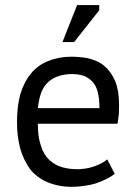

<svg xmlns="http://www.w3.org/2000/svg" viewBox="-20 -722 536 755"><path d="M402.3 -95.7Q393.6 -87.9 380.9 -81.1Q368.2 -74.2 352.5 -68.4Q335.9 -62.5 318.4 -59.6Q301.8 -56.6 285.2 -56.6Q263.7 -56.6 246.1 -59.6Q227.5 -62.5 212.9 -68.4Q198.2 -74.2 186.5 -83Q173.8 -91.8 165 -102.5Q155.3 -114.3 148.4 -128.9Q142.6 -142.6 137.7 -159.2Q132.8 -175.8 130.9 -195.3Q128.9 -213.9 128.9 -235.4Q233.4 -235.4 442.4 -235.4Q445.3 -254.9 447.3 -272.5Q448.2 -290 448.2 -306.6Q448.2 -336.9 444.3 -362.3Q439.5 -387.7 431.6 -406.2Q422.9 -424.8 412.1 -439.5Q402.3 -453.1 388.7 -463.9Q376 -474.6 360.4 -481.4Q344.7 -488.3 329.1 -492.2Q312.5 -496.1 295.9 -497.1Q278.3 -499 261.7 -499Q210.9 -499 170.9 -482.4Q129.9 -466.8 102.5 -433.6Q75.2 -401.4 60.5 -353.5Q46.9 -305.7 46.9 -243.2Q46.9 -213.9 49.8 -187.5Q53.7 -161.1 59.6 -137.7Q66.4 -114.3 76.2 -93.8Q85.9 -74.2 98.6 -56.6Q111.3 -40 128.9 -27.3Q145.5 -14.6 166 -5.9Q186.5 2.9 210.9 7.8Q234.4 12.7 262.7 12.7Q287.1 12.7 311.5 8.8Q335.9 5.9 357.4 -1Q379.9 -8.8 397.5 -17.6Q416 -26.4 430.7 -38.1Q430.7 -39.1 430.7 -40Q430.7 -40 429.7 -41Q429.7 -41 429.7 -42Q429.7 -42 428.7 -43Q428.7 -43.9 427.7 -44.9Q427.7 -44.9 427.7 -45.9Q427.7 -45.9 426.8 -46.9Q426.8 -46.9 426.8 -47.9Q426.8 -47.9 425.8 -48.8Q425.8 -48.8 425.8 -49.8Q425.8 -49.8 424.8 -49.8Q424.8 -49.8 424.8 -50.8Q424.8 -50.8 423.8 -51.8Q423.8 -51.8 422.9 -53.7Q422.9 -53.7 422.9 -54.7Q422.9 -54.7 422.9 -55.7Q422.9 -55.7 421.9 -55.7Q421.9 -55.7 421.9 -56.6Q421.9 -56.6 420.9 -57.6Q420.9 -57.6 420.9 -58.6Q420.9 -58.6 420.9 -59.6Q420.9 -59.6 419.9 -59.6Q419.9 -59.6 418.9 -61.5Q418.9 -61.5 418.9 -62.5Q418.9 -62.5 418.9 -62.5Q418.9 -62.5 418 -63.5Q418 -63.5 418 -64.5Q418 -64.5 417 -65.4Q417 -65.4 417 -65.4Q417 -66.4 416 -67.4Q416 -67.4 416 -67.4Q416 -67.4 415 -69.3Q415 -69.3 415 -69.3Q415 -69.3 414.1 -71.3Q414.1 -71.3 414.1 -71.3Q414.1 -71.3 414.1 -72.3Q414.1 -72.3 413.1 -73.2Q413.1 -73.2 413.1 -73.2Q413.1 -73.2 413.1 -74.2Q413.1 -74.2 412.1 -75.2Q412.1 -75.2 412.1 -76.2Q412.1 -76.2 412.1 -76.2Q412.1 -77.1 411.1 -78.1Q411.1 -78.1 410.2 -79.1Q410.2 -80.1 409.2 -81.1Q409.2 -81.1 408.2 -82Q408.2 -82 408.2 -83Q408.2 -83 407.2 -84Q407.2 -84 407.2 -85Q407.2 -85 406.2 -85.9Q406.2 -85.9 406.2 -86.9Q406.2 -86.9 405.3 -87.9Q405.3 -87.9 405.3 -88.9Q405.3 -89.8 404.3 -90.8Q404.3 -90.8 403.3 -91.8Q403.3 -91.8 403.3 -92.8Q403.3 -92.8 402.3 -93.8Q402.3 -93.8 402.3 -95.7ZM342.8 -401.4Q357.4 -386.7 364.3 -360.4Q371.1 -334 371.1 -296.9Q290 -296.9 128.9 -296.9Q132.8 -333 142.6 -359.4Q153.3 -385.7 170.9 -400.4Q188.5 -416 210.9 -422.9Q234.4 -430.7 263.7 -430.7Q289.1 -430.7 309.6 -423.8Q329.1 -416 342.8 -401.4ZM225.6 -556.6Q237.3 -556.6 271.5 -556.6Q295.9 -587.9 370.1 -681.6Q370.1 -686.5 370.1 -702.1Q348.6 -702.1 283.2 -702.1Q268.6 -666 225.6 -556.6Z"/></svg>

Font: Aptus Gothic JP
Style: Medium
Weight: 400
Designer: Fuminori Ogawa / Motoya
Version: Version 1